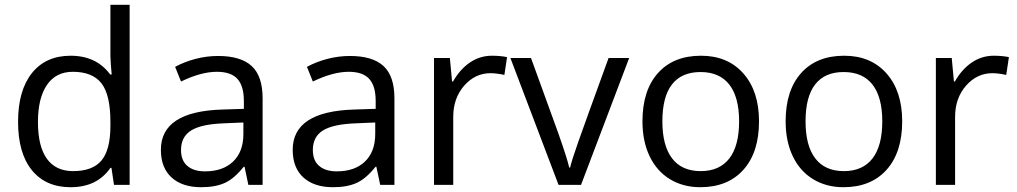

<svg xmlns="http://www.w3.org/2000/svg" viewBox="-20 -780 4290 810"><path d="M450.2 -71.8H445.8Q389.6 9.8 277.8 9.8Q172.9 9.8 114.5 -62Q56.2 -133.8 56.2 -266.1Q56.2 -398.4 114.7 -471.7Q173.3 -544.9 277.8 -544.9Q386.7 -544.9 444.8 -465.8H451.2L447.8 -504.4L445.8 -542V-759.8H526.9V0H460.9ZM288.1 -58.1Q371.1 -58.1 408.4 -103.3Q445.8 -148.4 445.8 -249V-266.1Q445.8 -379.9 408 -428.5Q370.1 -477.1 287.1 -477.1Q215.8 -477.1 178 -421.6Q140.1 -366.2 140.1 -265.1Q140.1 -162.6 177.7 -110.4Q215.3 -58.1 288.1 -58.1Z M1027.8 0 1011.7 -76.2H1007.8Q967.8 -25.9 928 -8.1Q888.2 9.8 828.6 9.8Q749 9.8 703.9 -31.2Q658.7 -72.3 658.7 -147.9Q658.7 -310.1 918 -317.9L1008.8 -320.8V-354Q1008.8 -417 981.7 -447Q954.6 -477.1 895 -477.1Q828.1 -477.1 743.7 -436L718.8 -498Q758.3 -519.5 805.4 -531.7Q852.5 -543.9 899.9 -543.9Q995.6 -543.9 1041.7 -501.5Q1087.9 -459 1087.9 -365.2V0ZM844.7 -57.1Q920.4 -57.1 963.6 -98.6Q1006.8 -140.1 1006.8 -214.8V-263.2L925.8 -259.8Q829.1 -256.3 786.4 -229.7Q743.7 -203.1 743.7 -147Q743.7 -103 770.3 -80.1Q796.9 -57.1 844.7 -57.1Z M1584 0 1567.9 -76.2H1564Q1523.9 -25.9 1484.1 -8.1Q1444.3 9.8 1384.8 9.8Q1305.2 9.8 1260 -31.2Q1214.8 -72.3 1214.8 -147.9Q1214.8 -310.1 1474.1 -317.9L1564.9 -320.8V-354Q1564.9 -417 1537.8 -447Q1510.7 -477.1 1451.2 -477.1Q1384.3 -477.1 1299.8 -436L1274.9 -498Q1314.5 -519.5 1361.6 -531.7Q1408.7 -543.9 1456.1 -543.9Q1551.8 -543.9 1597.9 -501.5Q1644 -459 1644 -365.2V0ZM1400.9 -57.1Q1476.6 -57.1 1519.8 -98.6Q1563 -140.1 1563 -214.8V-263.2L1481.9 -259.8Q1385.3 -256.3 1342.5 -229.7Q1299.8 -203.1 1299.8 -147Q1299.8 -103 1326.4 -80.1Q1353 -57.1 1400.9 -57.1Z M2055.2 -544.9Q2090.8 -544.9 2119.1 -539.1L2107.9 -463.9Q2074.7 -471.2 2049.3 -471.2Q1984.4 -471.2 1938.2 -418.5Q1892.1 -365.7 1892.1 -287.1V0H1811V-535.2H1877.9L1887.2 -436H1891.1Q1920.9 -488.3 1962.9 -516.6Q2004.9 -544.9 2055.2 -544.9Z M2336.4 0 2133.3 -535.2H2220.2L2335.4 -217.8Q2374.5 -106.4 2381.3 -73.2H2385.3Q2390.6 -99.1 2419.2 -180.4Q2447.8 -261.7 2547.4 -535.2H2634.3L2431.2 0Z M3182.1 -268.1Q3182.1 -137.2 3116.2 -63.7Q3050.3 9.8 2934.1 9.8Q2862.3 9.8 2806.6 -23.9Q2751 -57.6 2720.7 -120.6Q2690.4 -183.6 2690.4 -268.1Q2690.4 -398.9 2755.9 -471.9Q2821.3 -544.9 2937.5 -544.9Q3049.8 -544.9 3116 -470.2Q3182.1 -395.5 3182.1 -268.1ZM2774.4 -268.1Q2774.4 -165.5 2815.4 -111.8Q2856.4 -58.1 2936 -58.1Q3015.6 -58.1 3056.9 -111.6Q3098.1 -165 3098.1 -268.1Q3098.1 -370.1 3056.9 -423.1Q3015.6 -476.1 2935.1 -476.1Q2855.5 -476.1 2814.9 -423.8Q2774.4 -371.6 2774.4 -268.1Z M3786.1 -268.1Q3786.1 -137.2 3720.2 -63.7Q3654.3 9.8 3538.1 9.8Q3466.3 9.8 3410.6 -23.9Q3355 -57.6 3324.7 -120.6Q3294.4 -183.6 3294.4 -268.1Q3294.4 -398.9 3359.9 -471.9Q3425.3 -544.9 3541.5 -544.9Q3653.8 -544.9 3720 -470.2Q3786.1 -395.5 3786.1 -268.1ZM3378.4 -268.1Q3378.4 -165.5 3419.4 -111.8Q3460.4 -58.1 3540 -58.1Q3619.6 -58.1 3660.9 -111.6Q3702.1 -165 3702.1 -268.1Q3702.1 -370.1 3660.9 -423.1Q3619.6 -476.1 3539.1 -476.1Q3459.5 -476.1 3418.9 -423.8Q3378.4 -371.6 3378.4 -268.1Z M4172.4 -544.9Q4208 -544.9 4236.3 -539.1L4225.1 -463.9Q4191.9 -471.2 4166.5 -471.2Q4101.6 -471.2 4055.4 -418.5Q4009.3 -365.7 4009.3 -287.1V0H3928.2V-535.2H3995.1L4004.4 -436H4008.3Q4038.1 -488.3 4080.1 -516.6Q4122.1 -544.9 4172.4 -544.9Z"/></svg>

Font: f07869316
Style: Regular
Weight: 400
Foundry: Ascender Corporation
Version: Version 1.10